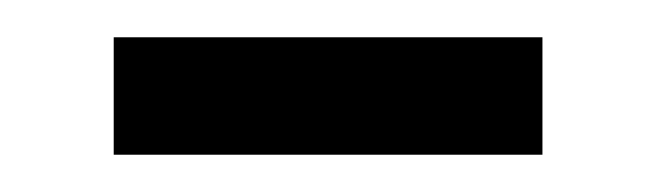

<svg xmlns="http://www.w3.org/2000/svg" viewBox="-20 -302 351 103"><path d="M41 -219V-282H271V-219Z"/></svg>

Font: Giro Regular
Style: Regular
Weight: 400
Designer: Paul D. Hunt
Foundry: Adobe Systems Incorporated
Version: Version 1.000;PS 1.0;hotconv 1.0.88;makeotf.lib2.5.647800